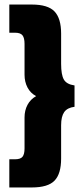

<svg xmlns="http://www.w3.org/2000/svg" viewBox="-20 -721 360 845"><path d="M21 -20H46Q70 -20 79 -31Q88 -42 88 -68V-204Q88 -235 101 -259.5Q114 -284 139 -298Q114 -311 101 -336Q88 -361 88 -392V-528Q88 -554 79 -565.5Q70 -577 46 -577H21V-701H120Q191 -701 220 -670.5Q249 -640 249 -573V-440Q249 -392 261 -371Q273 -350 308 -345V-251Q276 -247 262.5 -227.5Q249 -208 249 -170V-23Q249 44 220 74Q191 104 120 104H21Z"/></svg>

Font: Kanit SemiBold
Style: Regular
Weight: 600
Designer: Katatrad Team
Foundry: CadsonDemak
Version: Version 1.030